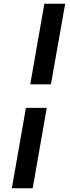

<svg xmlns="http://www.w3.org/2000/svg" viewBox="-20 -892 374 1022"><path d="M251 -443H141L216 -872H327ZM154 110H43L118 -318H229Z"/></svg>

Font: Open Sauce Sans
Style: Bold Italic
Weight: 700
Italic angle: -10°
Designer: Alfredo Marco Pradil
Foundry: Creative Sauce Fz LLC
Version: Version 1.477